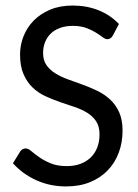

<svg xmlns="http://www.w3.org/2000/svg" viewBox="-20 -669 499 696"><path d="M26.9 0ZM389.2 -540.5Q381.8 -526.9 369.1 -526.9Q361.8 -526.9 351.8 -534.4Q341.8 -542 327.4 -551Q313 -560.1 292.7 -567.6Q272.5 -575.2 244.1 -575.2Q217.3 -575.2 197 -567.6Q176.8 -560.1 163.3 -546.6Q149.9 -533.2 143.1 -515.4Q136.2 -497.6 136.2 -477.1Q136.2 -450.2 148.7 -432.6Q161.1 -415 181.4 -402.6Q201.7 -390.1 227.5 -380.9Q253.4 -371.6 280.3 -361.8Q307.1 -352.1 333 -339.6Q358.9 -327.1 379.2 -308.3Q399.4 -289.6 411.9 -262.2Q424.3 -234.9 424.3 -195.3Q424.3 -152.8 410.6 -116Q397 -79.1 370.8 -51.8Q344.7 -24.4 306.6 -8.8Q268.6 6.8 219.7 6.8Q160.6 6.8 111.1 -15.9Q61.5 -38.6 26.9 -77.1L52.7 -119.1Q56.2 -124.5 61.3 -127.7Q66.4 -130.9 73.2 -130.9Q82.5 -130.9 94 -120.8Q105.5 -110.8 122.6 -98.9Q139.6 -86.9 163.8 -76.9Q188 -66.9 221.7 -66.9Q250 -66.9 272 -75.2Q293.9 -83.5 309.3 -98.6Q324.7 -113.8 332.8 -135Q340.8 -156.2 340.8 -182.1Q340.8 -210.9 328.4 -229.5Q315.9 -248 295.7 -260.5Q275.4 -272.9 249.5 -281.5Q223.6 -290 196.8 -299.3Q169.9 -308.6 144 -320.6Q118.2 -332.5 97.9 -352.1Q77.6 -371.6 65.2 -400.4Q52.7 -429.2 52.7 -472.2Q52.7 -505.9 65.4 -537.8Q78.1 -569.8 102.3 -594.5Q126.5 -619.1 161.9 -634Q197.3 -648.9 243.2 -648.9Q294.4 -648.9 337.2 -631.8Q379.9 -614.7 411.1 -582Z"/></svg>

Font: Carlito
Style: Regular
Weight: 400
Designer: Lukasz Dziedzic
Foundry: tyPoland Lukasz Dziedzic
Version: Version 1.104